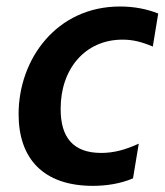

<svg xmlns="http://www.w3.org/2000/svg" viewBox="-20 -573 517 603"><path d="M271.7 10.7C310.4 10.7 355.8 5 397.7 -12.8L415.8 -121.8C373.9 -102.6 337.4 -92.7 297.9 -92.7C210.6 -92.7 170.1 -140.6 170.5 -231.2C170.1 -356.2 247.2 -448.5 364.7 -448.5C395.6 -448.5 422.6 -442.5 459.9 -426.8L476.9 -530.5C442.1 -544.7 400.6 -552.6 356.9 -552.6C157.7 -552.6 38.4 -387.4 38.4 -214.5C38.4 -74.2 116.8 10.7 271.7 10.7Z"/></svg>

Font: TID UI Semi Bold
Style: Italic
Weight: 600
Italic angle: -9.39999°
Designer: The TID Project Authors
Foundry: Bakken & Bæck
Version: Version 1.001;hotconv 1.0.109;makeotfexe 2.5.65596